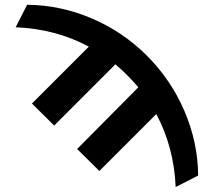

<svg xmlns="http://www.w3.org/2000/svg" viewBox="-20 -541 867 784"><path d="M43.9 -429.7 90.8 -521.5Q225.6 -520.5 353.5 -466.3Q481.4 -412.1 580.1 -313.5Q678.7 -214.8 733.4 -86.9Q788.1 41 789.1 175.8L697.3 222.7Q690.4 59.6 618.2 -75.2L385.7 157.2L294.9 67.4L544.9 -184.6Q497.1 -240.2 451.2 -278.3L201.2 -28.3L110.4 -118.2L342.8 -350.6Q208 -422.9 43.9 -429.7Z"/></svg>

Font: GenEi M Gothic v2 Bold
Style: Regular
Weight: 700
Version: Version 2.0